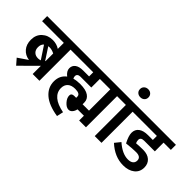

<svg xmlns="http://www.w3.org/2000/svg" viewBox="-87 -1692 2594 2594"><g transform="rotate(45 1210.0 -395.0)"><path d="M629 -692V-595H524V0H395V-157Q388 -148 372 -134L158 79L86 -4L225 -99Q146 -110 98 -166.5Q50 -223 50 -311Q50 -405 111 -461.5Q172 -518 263 -518Q338 -518 395 -480V-595H-20V-692ZM395 -392Q347 -417 302 -417Q292 -417 278 -415L391 -242L395 -248ZM189 -308Q189 -258 218 -229Q247 -200 296 -200Q318 -200 342 -208L222 -390Q189 -362 189 -308Z M1518 -692V-595H1413V0H1283V-91H1161Q1153 -52 1131 -26.5Q1109 -1 1078 -1Q1035 -1 992 -49Q949 -97 949 -144Q949 -188 1002 -188H1038V-211Q1038 -265 945 -265Q874 -265 836.5 -231Q799 -197 799 -136Q799 -57 861.5 -3Q924 51 1050 75L1029 169Q849 141 758 61.5Q667 -18 667 -133Q667 -244 749 -305Q689 -352 689 -405Q689 -457 728.5 -486.5Q768 -516 844 -516H957V-595H589V-692ZM1161 -188H1283V-595H1084V-431H878Q850 -431 834 -418.5Q818 -406 818 -383Q818 -363 829 -344Q880 -359 945 -359Q1054 -359 1107.5 -321.5Q1161 -284 1161 -221Z M1815 -692V-595H1710V0H1581V-595H1478V-692Z M1702.5 -827Q1680 -806 1645 -806Q1610 -806 1587 -827Q1564 -848 1564 -882Q1564 -916 1587 -937.5Q1610 -959 1645 -959Q1680 -959 1702.5 -937.5Q1725 -916 1725 -882Q1725 -848 1702.5 -827Z M2098 -428Q2032 -428 2032 -379Q2032 -353 2044 -326Q2112 -332 2174 -332Q2260 -332 2308 -289Q2356 -246 2356 -174Q2356 -89 2294 -40Q2232 9 2130 9Q1968 9 1829 -119L1893 -198Q2012 -93 2120 -93Q2169 -93 2195.5 -114Q2222 -135 2222 -173Q2222 -242 2130 -242Q2061 -242 1950 -229Q1900 -325 1900 -382Q1900 -447 1947 -482.5Q1994 -518 2080 -518H2173V-595H1775V-692H2440V-595H2301V-428Z"/></g></svg>

Font: FiraGO SemiBold
Style: Regular
Weight: 600
Designer: bBox Type
Foundry: bBox Type GmbH
Version: Version 1.001;PS 001.001;hotconv 1.0.88;makeotf.lib2.5.64775